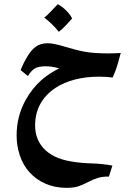

<svg xmlns="http://www.w3.org/2000/svg" viewBox="-20 -568 651 924"><path d="M522 -195Q493 -199 456 -199Q395 -199 341.5 -185.5Q288 -172 247 -145Q149 -79 149 36Q149 101 190 146Q233 193 317 208Q343 213 372 215.5Q401 218 414 218Q476 220 521 229L504 282Q476 281 452 288Q428 295 404 308Q378 322 356 329Q334 336 300 336Q246 336 200 316.5Q154 297 120 259Q91 226 75.5 180Q60 134 60 84Q60 -8 103 -86Q135 -144 182 -185Q220 -217 265 -239Q231 -249 199 -249Q166 -249 148.5 -239Q131 -229 114 -202L79 -231Q81 -236 88 -251.5Q95 -267 104 -283Q127 -325 151 -342.5Q175 -360 210 -360Q237 -360 290 -344Q341 -328 385.5 -319.5Q430 -311 502 -311Q529 -311 561 -313Q559 -305 548.5 -267Q538 -229 522 -195ZM327 -479Q317 -467 297.5 -446.5Q278 -426 263 -415Q229 -457 193 -483Q206 -493 226 -514Q246 -535 258 -548Q280 -536 299 -517Q318 -498 327 -479Z"/></svg>

Font: Mirza
Style: Bold
Weight: 700
Designer: Arabic design by Kourosh Beigpour, Latin design by Eduardo Tunni, engineering by Lasse Fister
Version: Version 1.0010g